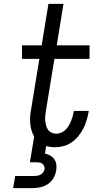

<svg xmlns="http://www.w3.org/2000/svg" viewBox="-20 -755 540 995"><path d="M48 220 59 157H159Q167 157 175 155.5Q183 154 191 149.5Q199 145 204 137.5Q209 130 211 122Q212 114 209 106.5Q206 99 200.5 94Q195 89 186.5 87.5Q178 86 170 86H135L157 -47Q148 -63 143 -80.5Q138 -98 136.5 -116.5Q135 -135 136.5 -154Q138 -173 142 -193L184 -450H94V-520H196L231 -735H309L274 -520H444V-450H262L218 -181Q216 -168 214.5 -155Q213 -142 214.5 -129Q216 -116 219 -104Q222 -92 229.5 -82Q237 -72 248.5 -67Q260 -62 273 -62Q285 -62 297.5 -67.5Q310 -73 319.5 -82.5Q329 -92 336 -103.5Q343 -115 348 -127Q353 -139 356.5 -151.5Q360 -164 362 -176L363 -180H440L439 -174Q435 -152 428.5 -130.5Q422 -109 411.5 -88.5Q401 -68 386 -49.5Q371 -31 351.5 -17.5Q332 -4 310 2Q288 8 266 8Q254 8 242.5 6.5Q231 5 219 2L213 41Q228 44 241 51.5Q254 59 262 71Q270 83 272 98Q274 113 271 129Q268 149 257 168Q246 187 228 199Q210 211 189 215.5Q168 220 148 220Z"/></svg>

Font: Iosevka Term Curly Oblique
Style: Regular
Weight: 400
Italic angle: -9°
Designer: Belleve Invis
Foundry: Belleve Invis
Version: Version 32.3.0